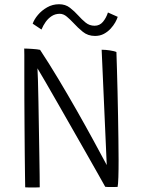

<svg xmlns="http://www.w3.org/2000/svg" viewBox="-20 -860 681 884"><path d="M163 2.5Q154.5 3 141.5 3.2Q128.5 3.5 116.2 3.2Q104 3 96 2.5Q96 -8.5 95.2 -48.5Q94.5 -88.5 94 -146.5Q93.5 -204.5 93 -270Q92.5 -335.5 92.2 -399Q92 -462.5 92 -512.5Q92 -540 92 -564.2Q92 -588.5 92 -607Q92 -625.5 91.5 -636.5Q98 -636.5 108 -636Q118 -635.5 129 -634.8Q140 -634 149.5 -633Q159 -632 164.5 -630.5Q205.5 -568.5 248.5 -496.8Q291.5 -425 332.8 -352.5Q374 -280 409.5 -214.8Q445 -149.5 471.5 -100L448 -631Q457 -631 466.8 -630.2Q476.5 -629.5 485.5 -628Q494.5 -626.5 502.5 -624.8Q510.5 -623 516 -620.5Q517 -587.5 518.5 -540.2Q520 -493 521.2 -438Q522.5 -383 523.5 -326.5Q524.5 -270 525.2 -217.8Q526 -165.5 526 -124.5Q526 -102 525.8 -81.5Q525.5 -61 525 -44.2Q524.5 -27.5 523.5 -16Q522.5 -4.5 521.5 0.5Q513 1 505.8 1Q498.5 1 492.5 1Q484.5 1 477.5 1Q470.5 1 464.5 0Q456 -15.5 433.5 -55.2Q411 -95 380.2 -149.2Q349.5 -203.5 315.2 -263.2Q281 -323 248.8 -379.5Q216.5 -436 191 -480Q165.5 -524 152.5 -545.5Q153.5 -530 154.8 -488.5Q156 -447 157 -390.8Q158 -334.5 159 -273.2Q160 -212 161 -155.2Q162 -98.5 162.5 -56.5Q163 -14.5 163 2.5ZM130.5 -751Q137.5 -771 154.8 -791.5Q172 -812 197 -826.2Q222 -840.5 252 -840.5Q281.5 -840.5 302.2 -824.2Q323 -808 340.5 -788.5Q356.5 -770.5 374.2 -756Q392 -741.5 415.5 -741.5Q439 -741.5 454 -759.5Q469 -777.5 477 -802.5L522 -782.5Q519 -772 510.8 -757.2Q502.5 -742.5 489.5 -728.2Q476.5 -714 458.5 -704.2Q440.5 -694.5 417.5 -694.5Q384.5 -694.5 361 -713.8Q337.5 -733 318.5 -754Q303 -770.5 287.5 -783.5Q272 -796.5 255 -796.5Q234.5 -796.5 218.2 -786Q202 -775.5 190.2 -759Q178.5 -742.5 171 -724Z"/></svg>

Font: Grandstander Thin ExtraLight
Style: Regular
Weight: 250
Version: Version 1.200